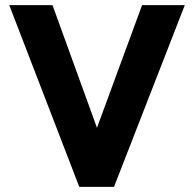

<svg xmlns="http://www.w3.org/2000/svg" viewBox="-20 -726 753 746"><path d="M288 0 16 -706H184L391 -135H322L532 -706H698L423 0Z"/></svg>

Font: Outfit-Bold
Style: Bold
Weight: 700
Designer: Rodrigo Fuenzalida
Foundry: fragTYPE
Version: Version 1.000